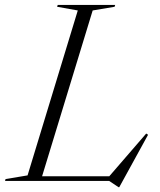

<svg xmlns="http://www.w3.org/2000/svg" viewBox="-62 -735 652 780"><path d="M314.5 -692.5 109 -19H382L532 -192.5L539.5 -187.5L422.5 25.5H419.5L381.5 0H-41.5L-39.5 -7.5L50 -22.5L254 -692.5L170 -707.5L172.5 -715H406L403.5 -707.5Z"/></svg>

Font: Newsreader 72pt Light
Style: Italic
Weight: 300
Italic angle: -17°
Designer: Hugues Gentile
Foundry: Production Type
Version: Version 1.003; ttfautohint (v1.8.3)